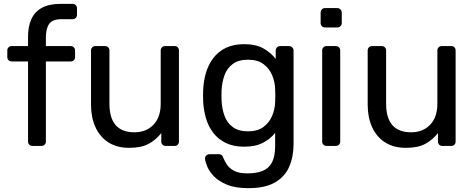

<svg xmlns="http://www.w3.org/2000/svg" viewBox="-20 -760 2468 1000"><path d="M149 0Q139 0 132.5 -6.5Q126 -13 126 -23V-440H41Q31 -440 24.5 -446.5Q18 -453 18 -463V-497Q18 -507 24.5 -513.5Q31 -520 41 -520H126V-570Q126 -621 143 -659.5Q160 -698 197.5 -719Q235 -740 298 -740H358Q368 -740 374.5 -733.5Q381 -727 381 -717V-683Q381 -673 374.5 -666.5Q368 -660 358 -660H300Q253 -660 236 -635.5Q219 -611 219 -565V-520H348Q358 -520 364.5 -513.5Q371 -507 371 -497V-463Q371 -453 364.5 -446.5Q358 -440 348 -440H219V-23Q219 -13 212.5 -6.5Q206 0 196 0Z M653 10Q589 10 544.5 -18.5Q500 -47 477 -98Q454 -149 454 -215V-497Q454 -507 460.5 -513.5Q467 -520 477 -520H527Q537 -520 543.5 -513.5Q550 -507 550 -497V-220Q550 -71 680 -71Q742 -71 779.5 -110.5Q817 -150 817 -220V-497Q817 -507 823.5 -513.5Q830 -520 840 -520H890Q900 -520 906 -513.5Q912 -507 912 -497V-23Q912 -13 906 -6.5Q900 0 890 0H843Q833 0 826.5 -6.5Q820 -13 820 -23V-67Q793 -32 754.5 -11Q716 10 653 10Z M1274 220Q1206 220 1162.5 202Q1119 184 1094.5 158.5Q1070 133 1059.5 107.5Q1049 82 1048 67Q1047 57 1054.5 50Q1062 43 1071 43H1119Q1128 43 1134 47Q1140 51 1144 64Q1150 79 1162 97.5Q1174 116 1199 129.5Q1224 143 1269 143Q1316 143 1348 130Q1380 117 1396.5 86Q1413 55 1413 0V-68Q1389 -37 1350 -16.5Q1311 4 1252 4Q1196 4 1156 -15.5Q1116 -35 1090.5 -68.5Q1065 -102 1052.5 -145Q1040 -188 1038 -235Q1037 -263 1038 -290Q1040 -337 1052.5 -380Q1065 -423 1090.5 -457Q1116 -491 1156 -510.5Q1196 -530 1252 -530Q1312 -530 1351.5 -508Q1391 -486 1416 -453V-496Q1416 -506 1422.5 -513Q1429 -520 1439 -520H1485Q1495 -520 1502 -513Q1509 -506 1509 -496V-11Q1509 56 1486.5 108Q1464 160 1412.5 190Q1361 220 1274 220ZM1272 -76Q1322 -76 1352.5 -99Q1383 -122 1397.5 -157Q1412 -192 1413 -228Q1414 -242 1414 -262.5Q1414 -283 1413 -297Q1412 -333 1397.5 -368Q1383 -403 1352.5 -426Q1322 -449 1272 -449Q1222 -449 1192 -426.5Q1162 -404 1149 -367.5Q1136 -331 1134 -289Q1133 -263 1134 -236Q1136 -194 1149 -157.5Q1162 -121 1192 -98.5Q1222 -76 1272 -76Z M1681 0Q1671 0 1664.5 -6.5Q1658 -13 1658 -23V-497Q1658 -507 1664.5 -513.5Q1671 -520 1681 -520H1729Q1739 -520 1745.5 -513.5Q1752 -507 1752 -497V-23Q1752 -13 1745.5 -6.5Q1739 0 1729 0ZM1673 -617Q1663 -617 1656.5 -623.5Q1650 -630 1650 -640V-694Q1650 -704 1656.5 -711Q1663 -718 1673 -718H1736Q1746 -718 1753 -711Q1760 -704 1760 -694V-640Q1760 -630 1753 -623.5Q1746 -617 1736 -617Z M2094 10Q2030 10 1985.5 -18.5Q1941 -47 1918 -98Q1895 -149 1895 -215V-497Q1895 -507 1901.5 -513.5Q1908 -520 1918 -520H1968Q1978 -520 1984.5 -513.5Q1991 -507 1991 -497V-220Q1991 -71 2121 -71Q2183 -71 2220.5 -110.5Q2258 -150 2258 -220V-497Q2258 -507 2264.5 -513.5Q2271 -520 2281 -520H2331Q2341 -520 2347 -513.5Q2353 -507 2353 -497V-23Q2353 -13 2347 -6.5Q2341 0 2331 0H2284Q2274 0 2267.5 -6.5Q2261 -13 2261 -23V-67Q2234 -32 2195.5 -11Q2157 10 2094 10Z"/></svg>

Font: DVN-Rubik
Style: Regular
Weight: 400
Designer: Hubert and Fischer
Foundry: Hubert & Fischer
Version: Version 2.102